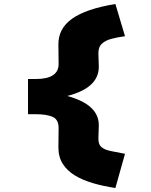

<svg xmlns="http://www.w3.org/2000/svg" viewBox="-20 -730 756 960"><path d="M557 210Q497 201 445.5 186Q394 171 355 147.5Q316 124 294 89.5Q272 55 272 7L273 -88Q274 -131 244.5 -145Q215 -159 158 -159H120V-335H160Q217 -335 245.5 -354.5Q274 -374 273 -412L272 -507Q271 -587 340.5 -636.5Q410 -686 557 -710L605 -549Q568 -544 537.5 -536Q507 -528 489 -511Q471 -494 472 -461L474 -398Q475 -338 425 -298.5Q375 -259 267 -239V-262Q375 -240 425 -200.5Q475 -161 474 -102L472 -39Q471 -8 488 6Q505 20 535.5 25.5Q566 31 605 39Z"/></svg>

Font: Lexend Tera Black
Style: Regular
Weight: 900
Version: Version 1.007